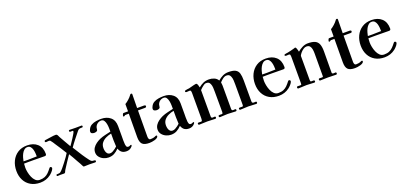

<svg xmlns="http://www.w3.org/2000/svg" viewBox="19 -1678 5553 2644"><g transform="rotate(-20 2795.5 -356.0)"><path d="M378 -351Q378 -371 376 -399Q374 -427 366.5 -453.5Q359 -480 343 -498Q327 -516 299 -516Q272 -516 251.5 -498.5Q231 -481 217 -454.5Q203 -428 195 -399.5Q187 -371 183 -349Q200 -349 216.5 -348.5Q233 -348 249 -348Q314 -348 378 -351ZM522 -130Q522 -127 520.5 -121.5Q519 -116 517 -113Q510 -97 491 -76.5Q472 -56 457 -45Q390 6 302 6Q223 6 165 -27.5Q107 -61 76 -121Q45 -181 45 -259Q45 -337 75.5 -400.5Q106 -464 163.5 -501.5Q221 -539 302 -539Q395 -539 451 -488Q507 -437 507 -342Q507 -316 483 -316Q439 -316 395 -317Q351 -318 307 -318Q275 -318 243 -318Q211 -318 179 -317Q176 -287 176 -256Q176 -228 183.5 -190Q191 -152 206.5 -116Q222 -80 247 -56.5Q272 -33 308 -33Q353 -33 383.5 -46Q414 -59 438 -83Q462 -107 487 -140Q490 -144 493.5 -146.5Q497 -149 502 -149Q509 -149 515.5 -143.5Q522 -138 522 -130Z M1121 -14Q1121 2 1105 2Q1084 2 1063 1Q1042 0 1021 0Q1002 0 983.5 1Q965 2 947 2Q937 2 934.5 -1Q932 -4 928 -11Q917 -34 904.5 -56Q892 -78 879 -100Q862 -132 843.5 -164Q825 -196 806 -227Q775 -181 744.5 -136Q714 -91 685 -44Q680 -36 676.5 -28Q673 -20 669 -11Q664 0 650 0Q637 0 623 -0.5Q609 -1 595 -1Q585 -1 575.5 0Q566 1 555 1Q551 1 547.5 -3.5Q544 -8 544 -12Q544 -23 552.5 -24Q561 -25 569 -25Q583 -25 592 -27Q601 -29 612 -38Q627 -50 651 -78.5Q675 -107 701 -141Q727 -175 749 -206Q771 -237 781 -255Q756 -297 729 -339Q702 -381 675 -421Q665 -438 654 -454Q643 -470 630 -486Q625 -492 619 -493.5Q613 -495 605 -495Q595 -495 585 -493.5Q575 -492 565 -492Q560 -492 555.5 -496.5Q551 -501 551 -506Q551 -518 562 -521Q573 -524 583 -524Q616 -528 654.5 -534.5Q693 -541 724 -541Q739 -541 746 -529Q751 -522 755 -512.5Q759 -503 763 -495Q786 -452 811.5 -409.5Q837 -367 861 -324Q869 -335 886.5 -360.5Q904 -386 923 -415.5Q942 -445 956 -469.5Q970 -494 970 -502Q970 -509 968.5 -511Q967 -513 960 -513Q953 -513 945.5 -512.5Q938 -512 930 -512Q914 -512 914 -529Q914 -534 918.5 -537Q923 -540 927 -540Q949 -540 970.5 -539Q992 -538 1014 -538Q1035 -538 1057 -538.5Q1079 -539 1100 -539Q1113 -539 1113 -525Q1113 -512 1103 -511.5Q1093 -511 1083 -511Q1076 -511 1067 -510Q1058 -509 1052 -505Q1040 -497 1031 -486Q994 -440 955 -391Q916 -342 884 -295Q906 -260 928.5 -224.5Q951 -189 973 -154Q989 -129 1006 -106Q1023 -83 1040 -60Q1048 -50 1055.5 -42.5Q1063 -35 1075 -31Q1083 -29 1094 -29Q1105 -29 1113 -26.5Q1121 -24 1121 -14Z M1451 -106Q1448 -153 1447 -200.5Q1446 -248 1447 -296Q1406 -289 1367.5 -270.5Q1329 -252 1304 -221Q1279 -190 1279 -142Q1279 -122 1284.5 -99Q1290 -76 1304.5 -60.5Q1319 -45 1344 -45Q1362 -45 1382 -55.5Q1402 -66 1420.5 -80Q1439 -94 1451 -106ZM1657 -47Q1657 -43 1653.5 -38Q1650 -33 1647 -30Q1616 6 1567 6Q1524 6 1498 -13Q1472 -32 1458 -72Q1426 -38 1389.5 -18Q1353 2 1304 2Q1269 2 1233.5 -13.5Q1198 -29 1174.5 -58Q1151 -87 1151 -125Q1151 -163 1170.5 -192.5Q1190 -222 1220 -243.5Q1250 -265 1281 -279Q1321 -296 1363 -305.5Q1405 -315 1447 -325V-329Q1447 -347 1446.5 -377.5Q1446 -408 1440 -438.5Q1434 -469 1420 -490.5Q1406 -512 1379 -512Q1348 -512 1323.5 -494Q1299 -476 1289 -446Q1287 -437 1286 -428.5Q1285 -420 1283 -411Q1281 -395 1264.5 -389.5Q1248 -384 1234 -384Q1217 -384 1201 -391.5Q1185 -399 1185 -420Q1185 -428 1187.5 -434.5Q1190 -441 1193 -448Q1209 -486 1241 -504Q1273 -522 1311.5 -528Q1350 -534 1385 -534Q1467 -534 1520 -490Q1573 -446 1573 -360V-209Q1572 -181 1572.5 -151.5Q1573 -122 1575 -93Q1577 -76 1583 -60.5Q1589 -45 1610 -45Q1624 -45 1633.5 -51Q1643 -57 1651 -57Q1655 -57 1656 -53Q1657 -49 1657 -47Z M2032 -48Q2032 -34 2017.5 -23.5Q2003 -13 1981.5 -6.5Q1960 0 1938 3Q1916 6 1901 6Q1826 6 1797 -24.5Q1768 -55 1768 -126Q1768 -212 1769 -298Q1770 -384 1770 -470H1724Q1714 -470 1707 -463.5Q1700 -457 1694 -457Q1684 -457 1684 -467Q1684 -471 1688 -482Q1692 -493 1694 -496Q1697 -502 1700 -503Q1703 -504 1709 -504H1771V-611Q1796 -625 1826 -652Q1856 -679 1872 -702Q1875 -707 1880 -712.5Q1885 -718 1892 -718Q1908 -718 1907 -704L1904 -504H2007Q2015 -504 2021.5 -500.5Q2028 -497 2028 -488Q2028 -469 2007 -469H1904L1902 -83Q1902 -67 1908.5 -52.5Q1915 -38 1934 -38Q1951 -38 1968.5 -41Q1986 -44 2001 -51Q2006 -53 2010.5 -55.5Q2015 -58 2020 -58Q2032 -58 2032 -48Z M2367 -106Q2364 -153 2363 -200.5Q2362 -248 2363 -296Q2322 -289 2283.5 -270.5Q2245 -252 2220 -221Q2195 -190 2195 -142Q2195 -122 2200.5 -99Q2206 -76 2220.5 -60.5Q2235 -45 2260 -45Q2278 -45 2298 -55.5Q2318 -66 2336.5 -80Q2355 -94 2367 -106ZM2573 -47Q2573 -43 2569.5 -38Q2566 -33 2563 -30Q2532 6 2483 6Q2440 6 2414 -13Q2388 -32 2374 -72Q2342 -38 2305.5 -18Q2269 2 2220 2Q2185 2 2149.5 -13.5Q2114 -29 2090.5 -58Q2067 -87 2067 -125Q2067 -163 2086.5 -192.5Q2106 -222 2136 -243.5Q2166 -265 2197 -279Q2237 -296 2279 -305.5Q2321 -315 2363 -325V-329Q2363 -347 2362.5 -377.5Q2362 -408 2356 -438.5Q2350 -469 2336 -490.5Q2322 -512 2295 -512Q2264 -512 2239.5 -494Q2215 -476 2205 -446Q2203 -437 2202 -428.5Q2201 -420 2199 -411Q2197 -395 2180.5 -389.5Q2164 -384 2150 -384Q2133 -384 2117 -391.5Q2101 -399 2101 -420Q2101 -428 2103.5 -434.5Q2106 -441 2109 -448Q2125 -486 2157 -504Q2189 -522 2227.5 -528Q2266 -534 2301 -534Q2383 -534 2436 -490Q2489 -446 2489 -360V-209Q2488 -181 2488.5 -151.5Q2489 -122 2491 -93Q2493 -76 2499 -60.5Q2505 -45 2526 -45Q2540 -45 2549.5 -51Q2559 -57 2567 -57Q2571 -57 2572 -53Q2573 -49 2573 -47Z M3482 -12Q3482 4 3465 4Q3436 4 3407 1.5Q3378 -1 3349 -1Q3320 -1 3290.5 1.5Q3261 4 3231 4Q3225 4 3221.5 -1.5Q3218 -7 3218 -12Q3218 -27 3236 -27Q3244 -27 3252.5 -26.5Q3261 -26 3269 -26Q3281 -26 3283 -33.5Q3285 -41 3285 -51V-348Q3285 -375 3283.5 -407.5Q3282 -440 3271 -465Q3262 -487 3248.5 -495.5Q3235 -504 3212 -504Q3184 -504 3156 -482Q3128 -460 3111 -440Q3115 -420 3115.5 -399.5Q3116 -379 3116 -359Q3116 -282 3116 -205Q3116 -128 3116 -51Q3116 -39 3120.5 -32Q3125 -25 3138 -25Q3145 -25 3151.5 -26Q3158 -27 3165 -27Q3180 -27 3180 -12Q3180 4 3163 4Q3135 4 3106.5 1.5Q3078 -1 3049 -1Q3020 -1 2991 1.5Q2962 4 2933 4Q2926 4 2923 -1.5Q2920 -7 2920 -12Q2920 -23 2929 -25.5Q2938 -28 2949.5 -27Q2961 -26 2967 -26Q2981 -26 2984 -32.5Q2987 -39 2987 -51Q2987 -125 2986.5 -199.5Q2986 -274 2986 -348Q2986 -375 2984.5 -407.5Q2983 -440 2972 -465Q2962 -488 2948 -495Q2934 -502 2910 -502Q2897 -502 2878 -489.5Q2859 -477 2842 -461Q2825 -445 2816 -435Q2816 -339 2816 -243Q2816 -147 2816 -51Q2816 -39 2820.5 -32Q2825 -25 2838 -25Q2845 -25 2852 -26Q2859 -27 2866 -27Q2880 -27 2880 -12Q2880 4 2864 4Q2835 4 2806.5 2Q2778 0 2749 0Q2719 0 2689.5 2Q2660 4 2630 4Q2623 4 2619.5 -1.5Q2616 -7 2616 -12Q2616 -27 2633 -27Q2641 -27 2649.5 -26.5Q2658 -26 2667 -26Q2681 -26 2683.5 -40Q2686 -54 2686 -64Q2686 -159 2686 -254Q2686 -349 2686 -444Q2686 -455 2683 -468Q2680 -481 2664 -481Q2653 -481 2641.5 -479.5Q2630 -478 2619 -478Q2613 -478 2607.5 -481.5Q2602 -485 2602 -492Q2602 -499 2606.5 -502Q2611 -505 2615 -506Q2628 -510 2642 -511Q2656 -512 2669 -514Q2681 -517 2703.5 -523Q2726 -529 2748 -534.5Q2770 -540 2778 -540Q2790 -540 2795 -529Q2802 -518 2805 -503.5Q2808 -489 2812 -476Q2848 -506 2884 -521.5Q2920 -537 2967 -537Q3005 -537 3041.5 -522Q3078 -507 3097 -473Q3132 -504 3170 -522Q3208 -540 3254 -540Q3323 -540 3357 -521Q3391 -502 3402.5 -462.5Q3414 -423 3414 -359Q3414 -282 3414 -205Q3414 -128 3414 -51Q3414 -35 3422.5 -30Q3431 -25 3443.5 -26Q3456 -27 3467 -27Q3482 -27 3482 -12Z M3875 -351Q3875 -371 3873 -399Q3871 -427 3863.5 -453.5Q3856 -480 3840 -498Q3824 -516 3796 -516Q3769 -516 3748.5 -498.5Q3728 -481 3714 -454.5Q3700 -428 3692 -399.5Q3684 -371 3680 -349Q3697 -349 3713.5 -348.5Q3730 -348 3746 -348Q3811 -348 3875 -351ZM4019 -130Q4019 -127 4017.5 -121.5Q4016 -116 4014 -113Q4007 -97 3988 -76.5Q3969 -56 3954 -45Q3887 6 3799 6Q3720 6 3662 -27.5Q3604 -61 3573 -121Q3542 -181 3542 -259Q3542 -337 3572.5 -400.5Q3603 -464 3660.5 -501.5Q3718 -539 3799 -539Q3892 -539 3948 -488Q4004 -437 4004 -342Q4004 -316 3980 -316Q3936 -316 3892 -317Q3848 -318 3804 -318Q3772 -318 3740 -318Q3708 -318 3676 -317Q3673 -287 3673 -256Q3673 -228 3680.5 -190Q3688 -152 3703.5 -116Q3719 -80 3744 -56.5Q3769 -33 3805 -33Q3850 -33 3880.5 -46Q3911 -59 3935 -83Q3959 -107 3984 -140Q3987 -144 3990.5 -146.5Q3994 -149 3999 -149Q4006 -149 4012.5 -143.5Q4019 -138 4019 -130Z M4651 -14Q4651 2 4635 2Q4606 2 4576.5 0.5Q4547 -1 4518 -1Q4490 -1 4461 0.5Q4432 2 4403 2Q4396 2 4393 -3.5Q4390 -9 4390 -15Q4390 -30 4406 -30Q4415 -30 4424 -29.5Q4433 -29 4442 -29Q4457 -29 4457 -42Q4457 -126 4457.5 -210Q4458 -294 4458 -378Q4458 -405 4453.5 -434Q4449 -463 4433.5 -483Q4418 -503 4383 -503Q4361 -503 4337.5 -487Q4314 -471 4295.5 -449Q4277 -427 4269 -408V-54Q4269 -45 4271.5 -37Q4274 -29 4285 -29Q4293 -29 4301.5 -29.5Q4310 -30 4318 -30Q4323 -30 4328 -26Q4333 -22 4333 -17Q4333 2 4317 2Q4289 2 4261.5 -0.5Q4234 -3 4205 -3Q4175 -3 4144.5 -0.5Q4114 2 4083 2Q4076 2 4073 -3.5Q4070 -9 4070 -15Q4070 -30 4086 -30Q4095 -30 4104 -29.5Q4113 -29 4123 -29Q4137 -29 4139 -35Q4141 -41 4141 -54V-199Q4141 -260 4141 -321Q4141 -382 4141 -443Q4141 -454 4138 -467.5Q4135 -481 4120 -481Q4110 -481 4100.5 -480Q4091 -479 4081 -479Q4075 -479 4067.5 -481.5Q4060 -484 4060 -492Q4060 -498 4064 -501Q4068 -504 4073 -505Q4083 -508 4094 -509Q4105 -510 4115 -512Q4141 -517 4166.5 -523.5Q4192 -530 4217 -537Q4221 -539 4225 -540.5Q4229 -542 4233 -542Q4241 -542 4247.5 -527Q4254 -512 4258.5 -495Q4263 -478 4264 -471Q4293 -497 4334 -517.5Q4375 -538 4415 -538Q4482 -538 4519.5 -521Q4557 -504 4573 -464.5Q4589 -425 4589 -359Q4589 -281 4588 -203Q4587 -125 4587 -47Q4587 -37 4593.5 -32.5Q4600 -28 4610 -28Q4617 -28 4623.5 -29Q4630 -30 4637 -30Q4651 -30 4651 -14Z M5045 -48Q5045 -34 5030.5 -23.5Q5016 -13 4994.5 -6.5Q4973 0 4951 3Q4929 6 4914 6Q4839 6 4810 -24.5Q4781 -55 4781 -126Q4781 -212 4782 -298Q4783 -384 4783 -470H4737Q4727 -470 4720 -463.5Q4713 -457 4707 -457Q4697 -457 4697 -467Q4697 -471 4701 -482Q4705 -493 4707 -496Q4710 -502 4713 -503Q4716 -504 4722 -504H4784V-611Q4809 -625 4839 -652Q4869 -679 4885 -702Q4888 -707 4893 -712.5Q4898 -718 4905 -718Q4921 -718 4920 -704L4917 -504H5020Q5028 -504 5034.5 -500.5Q5041 -497 5041 -488Q5041 -469 5020 -469H4917L4915 -83Q4915 -67 4921.5 -52.5Q4928 -38 4947 -38Q4964 -38 4981.5 -41Q4999 -44 5014 -51Q5019 -53 5023.5 -55.5Q5028 -58 5033 -58Q5045 -58 5045 -48Z M5424 -351Q5424 -371 5422 -399Q5420 -427 5412.5 -453.5Q5405 -480 5389 -498Q5373 -516 5345 -516Q5318 -516 5297.5 -498.5Q5277 -481 5263 -454.5Q5249 -428 5241 -399.5Q5233 -371 5229 -349Q5246 -349 5262.5 -348.5Q5279 -348 5295 -348Q5360 -348 5424 -351ZM5568 -130Q5568 -127 5566.5 -121.5Q5565 -116 5563 -113Q5556 -97 5537 -76.5Q5518 -56 5503 -45Q5436 6 5348 6Q5269 6 5211 -27.5Q5153 -61 5122 -121Q5091 -181 5091 -259Q5091 -337 5121.5 -400.5Q5152 -464 5209.5 -501.5Q5267 -539 5348 -539Q5441 -539 5497 -488Q5553 -437 5553 -342Q5553 -316 5529 -316Q5485 -316 5441 -317Q5397 -318 5353 -318Q5321 -318 5289 -318Q5257 -318 5225 -317Q5222 -287 5222 -256Q5222 -228 5229.5 -190Q5237 -152 5252.5 -116Q5268 -80 5293 -56.5Q5318 -33 5354 -33Q5399 -33 5429.5 -46Q5460 -59 5484 -83Q5508 -107 5533 -140Q5536 -144 5539.5 -146.5Q5543 -149 5548 -149Q5555 -149 5561.5 -143.5Q5568 -138 5568 -130Z"/></g></svg>

Font: Kaisei Decol
Style: Bold
Weight: 700
Designer: Font-Kai, 金井和夫
Foundry: KAZUO KANAI
Version: Version 5.003